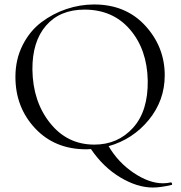

<svg xmlns="http://www.w3.org/2000/svg" viewBox="-20 -656 811 859"><path d="M745 160Q747 160 748.5 162.5Q750 165 750 167.5Q750 170 749 171Q699 183 664 183Q594 183 518 137.5Q442 92 387 11Q380 12 366 12Q225 12 137 -82Q49 -176 49 -312Q49 -390 81 -453.5Q113 -517 164.5 -556Q216 -595 277 -615.5Q338 -636 401 -636Q543 -636 630 -541Q717 -446 717 -319Q717 -207 646 -120Q575 -33 466 -2Q508 70 577.5 117Q647 164 709 164Q727 164 745 160ZM125 -344Q127 -202 204 -105.5Q281 -9 402 -9Q507 -9 575 -84Q643 -159 641 -296Q638 -435 561.5 -524Q485 -613 358 -613Q248 -613 186 -541.5Q124 -470 125 -344Z"/></svg>

Font: Cormorant
Style: Regular
Weight: 400
Designer: Christian Thalmann (Catharsis Fonts)
Version: Version 1.000;PS 001.000;hotconv 1.0.70;makeotf.lib2.5.58329